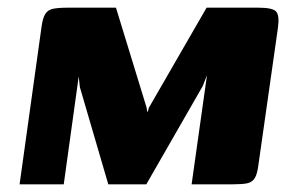

<svg xmlns="http://www.w3.org/2000/svg" viewBox="-20 -480 773 500"><path d="M31 0 88 -409Q91 -432 97.5 -443Q104 -454 117.5 -457Q131 -460 157 -460H282L362 -199L363 -189L365 -190L368 -200L518 -460H653Q690 -460 699 -450Q708 -440 704 -409L653 -51Q650 -26 643 -15.5Q636 -5 623 -2.5Q610 0 586 0H479L519 -284L508 -256L361 0H262L188 -253L185 -281L146 0Z"/></svg>

Font: Genos Thin
Style: Bold Italic
Weight: 700
Italic angle: -8°
Version: Version 1.010